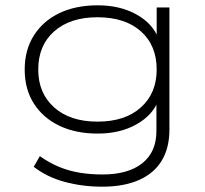

<svg xmlns="http://www.w3.org/2000/svg" viewBox="-20 -515 772 723"><path d="M365 188Q291 188 224 170Q157 152 107 113L130 73Q167 99 204 114Q241 129 281 135.5Q321 142 366 142Q463 142 516 99.5Q569 57 569 -21V-138H577Q555 -81 493.5 -46.5Q432 -12 348 -12Q265 -12 203.5 -41.5Q142 -71 107.5 -125Q73 -179 73 -253Q73 -327 107.5 -381.5Q142 -436 203.5 -465.5Q265 -495 348 -495Q432 -495 494 -460.5Q556 -426 578 -367H570V-487H618V-27Q618 42 589 90Q560 138 503 163Q446 188 365 188ZM347 -57Q451 -57 510.5 -110.5Q570 -164 570 -253Q570 -344 510.5 -397Q451 -450 347 -450Q244 -450 184 -397Q124 -344 124 -253Q124 -164 184 -110.5Q244 -57 347 -57Z"/></svg>

Font: Nunito Sans 10pt Expanded ExtraLight
Style: Regular
Weight: 250
Width: 7
Designer: Vernon Adams
Foundry: Vernon Adams
Version: Version 3.101;gftools[0.9.27]